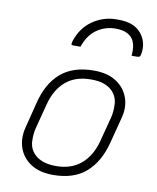

<svg xmlns="http://www.w3.org/2000/svg" viewBox="-89 -875 779 954"><g transform="rotate(10 300.0 -398.0)"><path d="M425 -760Q373 -760 331 -731Q289 -702 268 -641H233Q223 -641 222 -645Q221 -649 225 -663Q248 -732 302 -769Q356 -806 422 -806H432Q508 -806 544.5 -764Q581 -722 573 -663Q571 -649 567 -645Q563 -641 553 -641H526Q532 -703 506.5 -731.5Q481 -760 425 -760ZM356 -536Q424 -536 468 -507.5Q512 -479 529 -431.5Q546 -384 531 -328L497 -197Q471 -97 409.5 -43.5Q348 10 244 10Q175 10 131 -19Q87 -48 71 -95.5Q55 -143 69 -198L102 -329Q127 -430 189 -483Q251 -536 356 -536ZM349 -490Q270 -490 221 -448Q172 -406 152 -328L120 -205Q112 -176 113.5 -137.5Q115 -99 142 -72Q158 -56 184.5 -46Q211 -36 251 -36Q328 -36 377.5 -78.5Q427 -121 447 -198L479 -321Q487 -351 485 -389.5Q483 -428 456 -455Q440 -471 414.5 -480.5Q389 -490 349 -490Z"/></g></svg>

Font: Recursive Sn Lnr St Lt
Style: Italic
Weight: 300
Italic angle: -15°
Version: Version 1.079;hotconv 1.0.112;makeotfexe 2.5.65598; ttfautoh